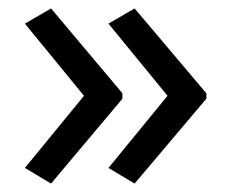

<svg xmlns="http://www.w3.org/2000/svg" viewBox="-20 -491 549 455"><path d="M469 -257V-270L299 -471L237 -435L377 -264L237 -93L299 -56ZM270 -257V-270L101 -471L39 -435L179 -264L39 -93L101 -56Z"/></svg>

Font: Noto Sans Sunuwar
Style: Regular
Weight: 400
Designer: Anshuman Pandey
Foundry: Jamra Patel LLC
Version: Version 1.000